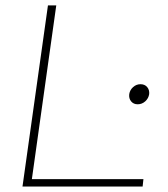

<svg xmlns="http://www.w3.org/2000/svg" viewBox="-20 -680 611 700"><path d="M185.1 -660.2 96.2 -26.9H502.9L500 0H62L154.8 -660.2ZM451.2 -336.9Q453.6 -352.1 465.3 -362.5Q477.1 -373 492.2 -373Q507.8 -373 516.6 -362.5Q525.4 -352.1 523.9 -336.9Q521.5 -321.3 509.5 -310.5Q497.6 -299.8 481.9 -299.8Q466.8 -299.8 458 -310.5Q449.2 -321.3 451.2 -336.9Z"/></svg>

Font: Human Sans ExtraLight
Style: Italic
Weight: 200
Italic angle: -8°
Designer: Tim Radville
Foundry: Continuum
Version: Version 1.000;FEAKit 1.0